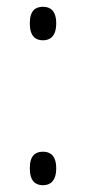

<svg xmlns="http://www.w3.org/2000/svg" viewBox="-20 -541 254 567"><path d="M107 -422C128 -422 146 -434 146 -472C146 -510 128 -521 107 -521C85 -521 68 -510 68 -472C68 -434 85 -422 107 -422ZM107 6C128 6 146 -6 146 -44C146 -82 128 -93 107 -93C85 -93 68 -82 68 -44C68 -6 85 6 107 6Z"/></svg>

Font: Noto Serif Hebrew Condensed Light
Style: Regular
Weight: 300
Width: 3
Designer: Monotype Design Team
Foundry: Monotype Imaging Inc.
Version: Version 2.004